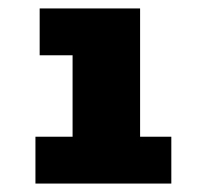

<svg xmlns="http://www.w3.org/2000/svg" viewBox="-20 -762 470 455"><path d="M386 -438V-327H64V-438H152V-631H74V-742H312V-438Z"/></svg>

Font: CMG Sans Black
Style: Regular
Weight: 900
Designer: Julieta Ulanovsky
Foundry: Julieta Ulanovsky
Version: Version 7.200